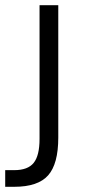

<svg xmlns="http://www.w3.org/2000/svg" viewBox="-52 -519 326 738"><path d="M-32 135H3Q55 135 77.5 107Q100 79 100 15V-499H172V10Q172 111 133 155Q94 199 3 199H-32Z"/></svg>

Font: Bai Jamjuree
Style: Regular
Weight: 400
Designer: Katatrad Aksorn Co.,Ltd.
Foundry: Cadson Demak Co.,Ltd.
Version: Version 1.000; ttfautohint (v1.6)